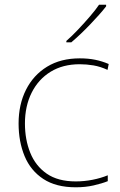

<svg xmlns="http://www.w3.org/2000/svg" viewBox="-20 -786 512 816"><path d="M302 10Q218 10 164 -25.5Q110 -61 84.5 -122.5Q59 -184 59 -261Q59 -342 90.5 -404.5Q122 -467 180 -502.5Q238 -538 319 -538Q355 -538 384.5 -532Q414 -526 442 -514L437 -489Q407 -503 377.5 -508Q348 -513 319 -513Q247 -513 195 -481Q143 -449 114.5 -392Q86 -335 86 -261Q86 -193 108.5 -137Q131 -81 178.5 -48Q226 -15 302 -15Q338 -15 373.5 -22Q409 -29 438 -41V-16Q413 -6 378 2Q343 10 302 10ZM431 -759Q418 -742 400.5 -722.5Q383 -703 363.5 -682.5Q344 -662 323.5 -642.5Q303 -623 283 -606H262V-612Q285 -632 311.5 -660Q338 -688 362.5 -716.5Q387 -745 401 -766H431Z"/></svg>

Font: Noto Sans Hebrew Thin
Style: Regular
Weight: 250
Designer: Monotype Design Team
Foundry: Monotype Imaging Inc.
Version: Version 2.003